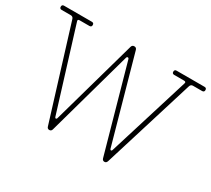

<svg xmlns="http://www.w3.org/2000/svg" viewBox="-145 -938 1303 1185"><g transform="rotate(30 506.5 -345.0)"><path d="M328 -5Q324 10 310 10Q296 10 292 -5L91 -655Q86 -670 71 -670H6Q-9 -670 -9 -685Q-9 -700 6 -700H204Q219 -700 219 -685Q219 -670 204 -670H134Q118 -670 124 -655L303 -77Q306 -71 310 -71Q314 -71 317 -77L488 -685Q492 -700 507 -700Q522 -700 526 -685L696 -77Q699 -71 703 -71Q707 -71 710 -77L889 -655Q895 -670 878 -670H808Q793 -670 793 -685Q793 -700 808 -700H1007Q1022 -700 1022 -685Q1022 -670 1007 -670H942Q927 -670 922 -655L721 -5Q716 10 703 10Q689 10 685 -5L514 -615Q511 -621 506 -621Q501 -621 498 -615Z"/></g></svg>

Font: Nixie One
Style: Regular
Weight: 400
Designer: Jovanny Lemonad
Foundry: Jovanny Lemonad
Version: Version 1.000 2011 initial release